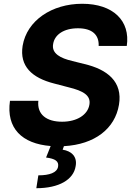

<svg xmlns="http://www.w3.org/2000/svg" viewBox="-20 -757 695 1007"><path d="M497.5 -516H644.9C664.4 -648.1 573.2 -737.2 411.2 -737.2C251.8 -737.2 121.1 -649.5 98.7 -517C81.7 -409.8 147 -348.7 264.2 -318.9L340.2 -299C416.5 -280.5 457.4 -256.7 448.9 -208.1C440.3 -155.2 384.2 -118.6 305.4 -118.6C225.5 -118.6 173.3 -155.5 181.1 -228.3H32.3C11.7 -84.2 95.2 -3.2 245.7 8.9L221.6 69.2C269.9 75.3 290.1 88.8 284.4 118.3C278.1 148.4 240.4 162.6 181.1 162.6L170.5 230.1C289.8 230.1 366.1 185 376.8 114.3C386 65 355.8 35.5 308.6 28.1L315.3 9.6C476.9 0.7 583.1 -82 604 -207.7C624.3 -328.8 543 -393.1 421.5 -421.5L359 -437.1C298.7 -451.3 248.6 -475.5 258.9 -527.3C266.7 -574.6 313.6 -608.7 388.8 -608.7C462.4 -608.7 500 -575.3 497.5 -516Z"/></svg>

Font: Magic Ui Pro
Style: Bold Italic
Weight: 700
Italic angle: -9.39999°
Designer: Stefan Endress, Andreas Faust
Version: Version 1.000;FEAKit 1.0